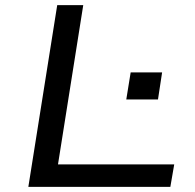

<svg xmlns="http://www.w3.org/2000/svg" viewBox="-20 -725 755 745"><path d="M90 0 202 -705H303L205 -87H656L641 0ZM470 -339 487 -444H609L593 -339Z"/></svg>

Font: Nunito Sans 7pt Expanded
Style: Italic
Weight: 400
Width: 7
Italic angle: -9°
Designer: Vernon Adams
Foundry: Vernon Adams
Version: Version 3.101;gftools[0.9.27]